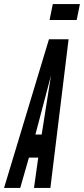

<svg xmlns="http://www.w3.org/2000/svg" viewBox="-71 -929 415 949"><path d="M174 -830H308L324 -909H190ZM29 0 72 -150H118L97 0H178L268 -735H171L-51 0ZM135 -264H104L181 -556Z"/></svg>

Font: League Gothic Condensed Italic
Style: Regular
Weight: 400
Width: 3
Designer: Tyler Finck
Foundry: The League of Moveable Type
Version: Version 1.001;PS 001.001;hotconv 1.0.56;makeotf.lib2.0.21325